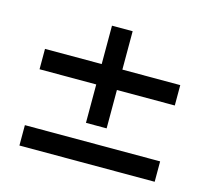

<svg xmlns="http://www.w3.org/2000/svg" viewBox="-75 -602 679 628"><g transform="rotate(15 265.0 -288.5)"><path d="M39 -318V-387H231V-517H301V-387H497V-318H301V-188H231V-318ZM40 -129H498V-60H40Z"/></g></svg>

Font: TypoPRO Titillium Text
Style: 400 wt
Weight: 400
Designer: Accademia di Belle Arti di Urbino and others
Foundry: Accademia di Belle Arti di Urbino and others.
Version: Version 25.000